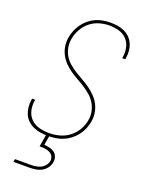

<svg xmlns="http://www.w3.org/2000/svg" viewBox="-175 -825 850 1127"><g transform="rotate(20 250.0 -261.5)"><path d="M195 8Q171 8 148 4.5Q125 1 104.5 -8Q84 -17 67.5 -32Q51 -47 42 -67.5Q33 -88 30.5 -111Q28 -134 32 -158Q32 -160 32.5 -162Q33 -164 33 -166H53Q52 -164 52 -162Q52 -160 51 -159Q46 -127 53.5 -97Q61 -67 82 -46.5Q103 -26 133 -18Q163 -10 195 -10Q227 -10 259.5 -18.5Q292 -27 319.5 -48Q347 -69 364.5 -99Q382 -129 387 -161Q392 -190 386 -217Q380 -244 366 -266.5Q352 -289 332 -306Q312 -323 289.5 -337.5Q267 -352 243.5 -365Q220 -378 198.5 -393Q177 -408 158.5 -427Q140 -446 127.5 -469.5Q115 -493 110.5 -520.5Q106 -548 111 -577Q115 -600 124 -622Q133 -644 147.5 -664Q162 -684 181.5 -700Q201 -716 223 -725.5Q245 -735 268 -739Q291 -743 314 -743Q337 -743 359.5 -739.5Q382 -736 402 -726.5Q422 -717 437 -701.5Q452 -686 460.5 -666Q469 -646 471 -623.5Q473 -601 469 -578Q469 -576 468.5 -574Q468 -572 468 -570H449Q449 -571 449.5 -573Q450 -575 450 -577Q455 -608 448.5 -637.5Q442 -667 422.5 -687.5Q403 -708 374 -716.5Q345 -725 314 -725Q283 -725 251.5 -716Q220 -707 194 -686Q168 -665 151.5 -635Q135 -605 130 -574Q125 -546 130.5 -518.5Q136 -491 150 -468.5Q164 -446 184.5 -429Q205 -412 227.5 -398Q250 -384 273.5 -371Q297 -358 318.5 -342.5Q340 -327 358.5 -308Q377 -289 389.5 -265.5Q402 -242 406.5 -214.5Q411 -187 406 -158Q402 -135 392.5 -112Q383 -89 367.5 -69Q352 -49 332 -33.5Q312 -18 289 -8.5Q266 1 242 4.5Q218 8 195 8ZM57 220 60 202H160Q175 202 190.5 199.5Q206 197 220.5 190Q235 183 245.5 170Q256 157 259 142Q261 127 255 114Q249 101 236.5 94Q224 87 209.5 84.5Q195 82 180 82H170L184 0H204L193 64Q210 65 227 69Q244 73 257 82.5Q270 92 275.5 108.5Q281 125 278 142Q275 161 262.5 178Q250 195 232.5 204.5Q215 214 195.5 217Q176 220 157 220Z"/></g></svg>

Font: Iosevka SS04 Thin Oblique
Style: Regular
Weight: 100
Italic angle: -9°
Monospace: yes
Designer: Belleve Invis
Foundry: Belleve Invis
Version: Version 19.0.0; ttfautohint (v1.8.4)